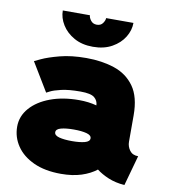

<svg xmlns="http://www.w3.org/2000/svg" viewBox="-83 -794 775 878"><g transform="rotate(10 305.0 -354.5)"><path d="M258.8 14.6Q184.1 14.6 131.6 -9.5Q79.1 -33.7 51.8 -74.2Q24.4 -114.7 24.4 -163.6Q24.4 -212.4 57.9 -250.5Q91.3 -288.6 149.4 -310.3Q207.5 -332 282.2 -332Q327.1 -332 364.3 -321.8Q363.8 -343.8 346.9 -357.7Q330.1 -371.6 282.2 -371.6Q227.1 -371.6 193.1 -363.5Q159.2 -355.5 143.6 -347.4Q127.9 -339.4 127.9 -339.4L47.9 -471.7Q47.9 -471.7 77.4 -485.6Q106.9 -499.5 159.7 -513.4Q212.4 -527.3 282.2 -527.3Q354.5 -527.3 412.8 -507.8Q471.2 -488.3 505.6 -440.2Q540 -392.1 540 -306.6V-184.1Q540 -162.1 553.2 -144Q566.4 -126 592.8 -126L553.7 14.6Q511.2 11.2 478.5 -2.4Q445.8 -16.1 422.4 -34.2Q394 -11.7 353 1.5Q312 14.6 258.8 14.6ZM364.3 -168.5Q364.3 -183.1 341.6 -189.2Q318.8 -195.3 282.2 -195.3Q245.6 -195.3 222.9 -189.2Q200.2 -183.1 200.2 -168.5Q200.2 -153.8 222.9 -147.7Q245.6 -141.6 282.2 -141.6Q318.8 -141.6 341.6 -147.7Q364.3 -153.8 364.3 -168.5ZM301.8 -583Q250.5 -583 213.9 -603.8Q177.2 -624.5 157.5 -656.5Q137.7 -688.5 137.7 -722.7H263.7Q263.7 -711.9 273.7 -698.7Q283.7 -685.5 301.8 -685.5Q320.3 -685.5 329.6 -698.7Q338.9 -711.9 338.9 -722.7H465.8Q465.8 -688.5 446.3 -656.5Q426.8 -624.5 389.9 -603.8Q353 -583 301.8 -583Z"/></g></svg>

Font: Giphurs Black
Style: Regular
Weight: 900
Version: Version 0.920; ttfautohint (v1.8.4.7-5d5b)